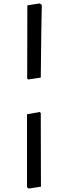

<svg xmlns="http://www.w3.org/2000/svg" viewBox="-20 -827 396 1116"><path d="M138 -370 139 -796 210 -807 223 -799Q222 -758 220 -637Q218 -516 217 -376L144 -365ZM137 261V-163L211 -176L217 -170L218 258L147 269Z"/></svg>

Font: Alegreya Medium
Style: Regular
Weight: 500
Designer: Juan Pablo del Peral
Foundry: Huerta Tipografica
Version: Version 2.007; ttfautohint (v1.6)